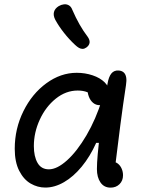

<svg xmlns="http://www.w3.org/2000/svg" viewBox="-20 -847 660 879"><path d="M47.5 -166Q47.5 -257.7 87.1 -337.8Q126.7 -418 192.2 -465.8Q257.8 -513.7 331.3 -513.7Q369.5 -513.7 403.9 -502.2Q438.3 -490.7 459.4 -469.8Q480.5 -449 480.5 -422.5Q480.5 -399.8 469.8 -382.7Q459 -365.5 436.2 -365.5Q419.2 -365.5 406.2 -376.2Q393.3 -387 386.6 -405.2Q379.8 -423.5 379.8 -445.3H427.8V-398Q424 -400.8 420 -403.2Q399.2 -417.2 380.2 -424.8Q361.3 -432.5 335.7 -432.5Q281.7 -432.5 235.4 -395.4Q189.2 -358.3 162.1 -299.3Q135 -240.3 135 -178.2Q135 -130.8 151.9 -101.3Q168.8 -71.8 203.8 -71.8Q241.3 -71.8 287.2 -113.2Q333 -154.5 376 -227.8Q419 -301.2 447.3 -392.3H483.7L451.2 -192.8H420.3Q392.3 -130.5 354.2 -84.2Q316.2 -38 273.2 -13.2Q230.3 11.7 187.5 11.7Q152 11.7 120.2 -6.7Q88.3 -25.2 67.9 -65.2Q47.5 -105.2 47.5 -166ZM423.7 -73Q423.7 -126.2 438.3 -238.1Q453 -350 470.5 -453.8Q471.5 -458 472.2 -463.7Q477.5 -495.2 489.8 -510.5Q502.2 -525.8 523.7 -524.2Q538.2 -523 546.7 -515.1Q555.2 -507.2 557.7 -492.6Q560.2 -478 556.7 -456.8Q543.2 -368.7 530.8 -273.4Q518.3 -178.2 506 -75.5L492.5 -107Q507.7 -107 519.2 -98.2Q530.7 -89.3 536.9 -75Q543.2 -60.7 543.2 -44.7Q543.2 -19.7 527.1 -3.8Q511 12 486.3 12Q456.5 12 440.1 -11.6Q423.7 -35.2 423.7 -73ZM323.7 -641.5Q295.8 -667.5 272.6 -697.2Q249.3 -726.8 233.3 -756Q222.8 -776 227.1 -792.1Q231.3 -808.2 248.8 -819Q260.3 -825.8 272.9 -827.2Q285.5 -828.5 295.8 -822.3Q306 -816.2 311.2 -801.8Q342.5 -729.5 381 -679.2Q392 -664 390.1 -651.2Q388.2 -638.5 375 -629.3Q366.5 -623.3 358.1 -623.2Q349.7 -623.2 341.5 -627.8Q333.3 -632.5 323.7 -641.5Z"/></svg>

Font: Monaspace Radon Var
Style: Regular
Weight: 400
Designer: Riley Cran and the Lettermatic Team
Version: Version 1.000 (Monaspace Radon Var)